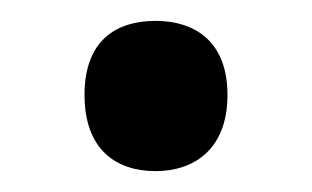

<svg xmlns="http://www.w3.org/2000/svg" viewBox="-20 -150 299 184"><path d="M61 -59C61 -7 91 14 129 14C166 14 198 -7 198 -59C198 -111 166 -130 129 -130C91 -130 61 -111 61 -59Z"/></svg>

Font: Noto Sans Thai Medium
Style: Regular
Weight: 500
Designer: Monotype Design Team
Foundry: Monotype Imaging Inc.
Version: Version 1.901